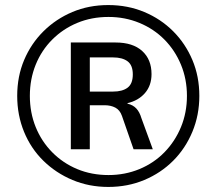

<svg xmlns="http://www.w3.org/2000/svg" viewBox="-20 -732 856 759"><path d="M408 7Q332 7 266.5 -20.5Q201 -48 151.5 -96.5Q102 -145 75 -211Q48 -277 48 -353Q48 -430 75.5 -495Q103 -560 152 -608.5Q201 -657 266 -684.5Q331 -712 408 -712Q485 -712 550.5 -684.5Q616 -657 664.5 -608.5Q713 -560 740.5 -495Q768 -430 768 -353Q768 -277 740.5 -211Q713 -145 664.5 -96.5Q616 -48 550.5 -20.5Q485 7 408 7ZM409 -40Q474 -40 531 -63.5Q588 -87 630 -130Q672 -173 695.5 -230Q719 -287 719 -353Q719 -419 695.5 -476Q672 -533 630 -575.5Q588 -618 531 -641.5Q474 -665 409 -665Q342 -665 285.5 -641.5Q229 -618 186.5 -575.5Q144 -533 121 -476Q98 -419 98 -353Q98 -287 121 -230Q144 -173 186.5 -130Q229 -87 285.5 -63.5Q342 -40 409 -40ZM260 -142V-564H437Q505 -564 542 -530.5Q579 -497 579 -439Q579 -394 553 -364Q527 -334 483 -324L485 -322Q506 -317 519 -303Q532 -289 539 -265L584 -142H508L462 -274Q454 -297 436 -306.5Q418 -316 393 -316H322L335 -324V-142ZM335 -370H427Q464 -370 484.5 -385.5Q505 -401 505 -438Q505 -474 484.5 -489.5Q464 -505 427 -505H335Z"/></svg>

Font: Nunito Sans 7pt Medium
Style: Regular
Weight: 500
Designer: Vernon Adams
Foundry: Vernon Adams
Version: Version 3.101;gftools[0.9.27]